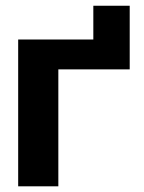

<svg xmlns="http://www.w3.org/2000/svg" viewBox="-20 -655 506 675"><path d="M43.9 -516.1H308.1V-634.8H436V-411.1H185.1V0H43.9Z"/></svg>

Font: LT Superior
Style: Bold
Weight: 400
Designer: Daniel Lyons
Foundry: LyonsType
Version: Version 1.000